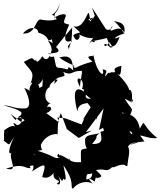

<svg xmlns="http://www.w3.org/2000/svg" viewBox="-41 -1060 952 1138"><path d="M50 -349C104 -399 96 -315 59 -319C17 -355 49 -296 88 -276C45 -322 36 -325 -16 -288C-20 -229 -13 -234 -20 -227C27 -193 1 -195 48 -253C24 -224 -3 -130 27 -155C7 -119 76 -36 -5 -61C105 -95 96 -62 141 -63C118 -96 178 -52 208 -126C171 -53 170 -116 192 -122C239 -59 210 -146 151 -139C154 -167 194 -109 139 -165C106 -157 184 -87 147 -43C235 -100 233 -92 209 -11C256 10 293 -53 281 -50C255 24 340 0 296 28C321 51 329 -7 270 -65C305 -31 329 39 333 -1C356 19 350 -10 335 -80C409 26 370 51 392 58C421 18 476 11 507 27C452 -31 532 22 519 18C533 -31 528 -8 530 -4C582 -12 555 -24 516 -62C495 -26 519 -4 470 4C471 -57 496 -6 516 -48C591 -72 580 -26 631 -76C617 -99 611 -58 639 -71C713 -103 699 -65 714 -78C723 -161 738 -169 703 -213C728 -163 706 -219 772 -215C706 -190 723 -213 815 -222C758 -296 741 -332 741 -317C759 -297 764 -242 756 -302C741 -224 673 -277 754 -248C683 -318 778 -265 753 -230C773 -290 824 -231 891 -242C788 -325 825 -362 788 -298C771 -389 706 -385 683 -389C673 -398 702 -392 723 -358C751 -438 749 -388 698 -476C757 -442 716 -466 743 -454C725 -452 762 -498 740 -449C749 -538 724 -530 721 -525C737 -528 680 -609 631 -641C678 -601 672 -611 679 -670C594 -651 677 -627 620 -632C582 -615 619 -651 583 -606C578 -622 609 -644 567 -649C585 -596 533 -619 512 -737C528 -718 443 -743 507 -695C392 -663 415 -649 392 -664C417 -672 364 -677 311 -719C409 -750 383 -651 396 -641C341 -688 382 -637 345 -652C285 -669 298 -635 279 -724C214 -717 298 -751 274 -812C269 -758 245 -672 210 -727C161 -651 178 -738 169 -699C144 -714 164 -728 100 -693C146 -631 167 -636 138 -559C137 -598 181 -517 212 -592C213 -530 198 -543 233 -554C219 -552 155 -535 205 -504C173 -596 179 -598 149 -566C107 -508 174 -509 103 -539C145 -459 137 -418 107 -417C35 -416 40 -432 -21 -436C85 -407 110 -392 66 -366C145 -334 77 -361 73 -302C137 -301 110 -283 129 -304L22 -384ZM228 -388C292 -409 250 -448 229 -414C230 -369 232 -449 260 -447C208 -462 228 -538 253 -543C248 -573 337 -617 281 -563C284 -627 368 -585 333 -634C390 -608 378 -641 442 -640C453 -639 427 -556 435 -543C384 -627 472 -598 445 -533C474 -529 428 -524 497 -475C440 -471 488 -519 457 -517C383 -567 401 -467 417 -400C426 -475 522 -426 467 -474C461 -454 536 -406 478 -392C516 -402 513 -387 534 -351L531 -414L567 -456L506 -439L449 -349L459 -359L443 -322L345 -359L299 -363L309 -334L207 -409ZM578 -306C551 -312 598 -278 556 -281C552 -260 587 -202 505 -207C561 -272 500 -228 559 -281C546 -255 466 -273 463 -232C463 -146 500 -189 510 -189C423 -165 440 -196 439 -98C441 -102 378 -88 365 -124C403 -85 315 -154 311 -138C308 -168 282 -118 318 -129C278 -113 302 -129 183 -166C228 -177 201 -161 201 -201C234 -274 313 -270 300 -260C304 -306 296 -338 320 -389L355 -295L426 -242L503 -286L468 -277L573 -417L546 -290ZM521 -966C485 -915 463 -952 516 -955C454 -905 512 -894 485 -984C474 -984 453 -887 394 -904C456 -849 433 -878 393 -852C414 -791 443 -846 426 -857C524 -805 526 -869 485 -796C518 -845 537 -795 502 -815C593 -833 603 -837 597 -838C568 -882 601 -819 616 -774C562 -839 569 -750 607 -809C635 -774 630 -769 590 -795C623 -782 642 -770 668 -841C611 -818 652 -850 694 -861C706 -848 659 -920 627 -941C636 -925 709 -942 696 -866C664 -928 600 -847 617 -894C636 -926 622 -869 587 -887L504 -1016ZM284 -966C241 -978 291 -960 313 -1040C302 -972 263 -990 295 -946C246 -929 194 -948 194 -944C164 -930 170 -859 95 -861C131 -908 187 -899 185 -867C266 -843 226 -806 267 -827C269 -787 292 -799 243 -820C282 -763 263 -732 242 -743C280 -745 332 -746 291 -781C356 -862 325 -823 387 -897C383 -805 386 -836 366 -767C366 -796 346 -765 387 -820C313 -787 358 -891 369 -914C336 -923 332 -921 346 -957C358 -974 343 -989 284 -958L278 -939Z"/></svg>

Font: Hussar Lance
Style: Regular
Weight: 700
Foundry: Cannot Into Space Fonts, PlusOne Fonts
Version: Version 2.27